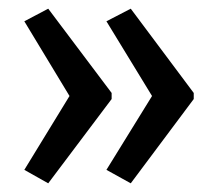

<svg xmlns="http://www.w3.org/2000/svg" viewBox="-20 -485 500 442"><path d="M426 -257 281 -63 225 -94 330 -264 225 -436 281 -465 426 -271ZM237 -257 91 -63 36 -94 140 -264 36 -436 91 -465 237 -271Z"/></svg>

Font: Noto Sans Georgian ExtraCondensed
Style: Regular
Weight: 400
Width: 2
Designer: Monotype Design Team, Akaki Razmadze
Foundry: Google LLC
Version: Version 2.005; ttfautohint (v1.8.4.7-5d5b)